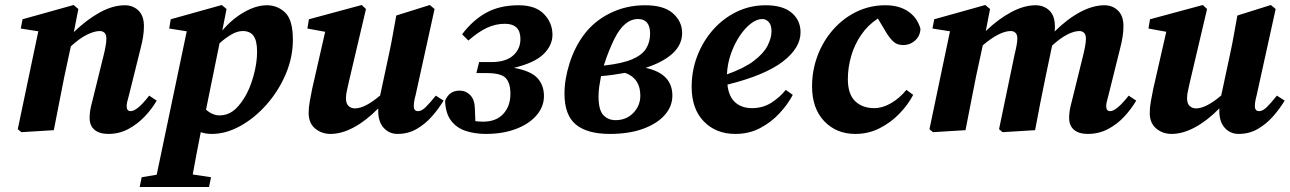

<svg xmlns="http://www.w3.org/2000/svg" viewBox="-20 -520 5152 767"><path d="M195 0 65 8 51 -4 133 -395 63 -406 70 -443 274 -500 293 -484 275 -392Q327 -442 379 -470.5Q431 -499 479 -499Q511 -499 533 -478Q555 -457 555 -415Q555 -395 551.5 -373Q548 -351 542 -328L495 -139Q491 -125 488.5 -114.5Q486 -104 486 -96Q486 -76 502 -76Q528 -76 576 -138L606 -118Q587 -85 558 -54.5Q529 -24 492.5 -4.5Q456 15 413 15Q377 15 357.5 -1.5Q338 -18 338 -48Q338 -71 343.5 -95Q349 -119 355 -141L392 -291Q398 -314 401.5 -333.5Q405 -353 405 -365Q405 -382 397.5 -389Q390 -396 379 -396Q357 -396 327.5 -381.5Q298 -367 263 -335L237 -214Q226 -161 216 -107.5Q206 -54 195 0Z M538 227 546 188 606 178 726 -395 656 -406 662 -443 866 -500 885 -484 868 -398Q908 -445 956 -472Q1004 -499 1046 -499Q1089 -499 1119.5 -469.5Q1150 -440 1150 -361Q1150 -291 1121.5 -224Q1093 -157 1045.5 -103Q998 -49 940.5 -17Q883 15 826 15Q802 15 782 8Q772 57 764.5 98Q757 139 750 177L823 188L815 227ZM950 -396Q928 -396 904 -382Q880 -368 857 -347L803 -82Q829 -59 857 -59Q886 -59 909.5 -75.5Q933 -92 956 -129Q978 -164 992.5 -216Q1007 -268 1007 -313Q1007 -357 993 -376.5Q979 -396 950 -396Z M1568 15Q1535 15 1513 -9Q1491 -33 1491 -76Q1491 -79 1491 -82Q1491 -85 1491 -87Q1443 -38 1394 -11.5Q1345 15 1300 15Q1265 15 1239 -6.5Q1213 -28 1213 -69Q1213 -91 1217.5 -115.5Q1222 -140 1227 -165L1279 -393L1208 -406L1214 -443L1425 -500L1442 -484L1374 -195Q1370 -176 1366 -159Q1362 -142 1362 -128Q1362 -106 1372.5 -96.5Q1383 -87 1398 -87Q1438 -87 1499 -139Q1499 -142 1499.5 -144.5Q1500 -147 1501 -150L1535 -309Q1543 -346 1549.5 -383Q1556 -420 1563 -458L1697 -500L1716 -484L1640 -139Q1633 -114 1633 -96Q1633 -76 1650 -76Q1664 -76 1680 -91.5Q1696 -107 1721 -138L1752 -118Q1732 -85 1705 -54.5Q1678 -24 1644 -4.5Q1610 15 1568 15Z M1921 15Q1877 15 1840.5 3Q1804 -9 1782 -38Q1760 -67 1758 -117Q1774 -158 1816 -158Q1841 -158 1858.5 -140Q1876 -122 1877 -87L1879 -36Q1888 -35 1895.5 -34.5Q1903 -34 1910 -34Q1962 -34 1990.5 -65Q2019 -96 2019 -145Q2019 -188 2000.5 -208Q1982 -228 1925 -228H1883L1894 -272H1943Q2000 -272 2029.5 -298Q2059 -324 2059 -364Q2059 -425 1997 -425Q1960 -425 1925.5 -409Q1891 -393 1851 -358L1826 -383Q1869 -440 1923 -469.5Q1977 -499 2052 -499Q2119 -499 2153 -464Q2187 -429 2187 -381Q2187 -339 2151.5 -304Q2116 -269 2033 -249Q2100 -237 2126.5 -208.5Q2153 -180 2153 -136Q2153 -94 2123.5 -59.5Q2094 -25 2041.5 -5Q1989 15 1921 15Z M2435 -366Q2425 -346 2413.5 -318Q2402 -290 2392 -258Q2465 -266 2505 -283Q2545 -300 2561 -326Q2577 -352 2577 -385Q2577 -444 2529 -444Q2474 -444 2435 -366ZM2416 15Q2326 15 2280.5 -22.5Q2235 -60 2235 -146Q2235 -203 2255 -266.5Q2275 -330 2311 -379Q2352 -435 2416.5 -467Q2481 -499 2557 -499Q2632 -499 2668.5 -466.5Q2705 -434 2705 -388Q2705 -342 2667.5 -307Q2630 -272 2559 -249Q2666 -226 2666 -138Q2666 -95 2635.5 -60.5Q2605 -26 2549 -5.5Q2493 15 2416 15ZM2371 -135Q2371 -81 2390 -60.5Q2409 -40 2439 -40Q2482 -40 2510 -69Q2538 -98 2538 -138Q2538 -207 2477 -229Q2455 -225 2431 -221.5Q2407 -218 2381 -216Q2377 -196 2374 -175.5Q2371 -155 2371 -135Z M3025 -444Q3004 -444 2980.5 -426.5Q2957 -409 2936 -378Q2915 -347 2900.5 -307Q2886 -267 2884 -223Q2952 -247 2991 -276.5Q3030 -306 3046 -337Q3062 -368 3062 -395Q3062 -420 3051 -432Q3040 -444 3025 -444ZM2918 15Q2840 15 2791.5 -35Q2743 -85 2743 -173Q2743 -238 2765.5 -296.5Q2788 -355 2828 -400.5Q2868 -446 2922 -472.5Q2976 -499 3039 -499Q3107 -499 3142.5 -469Q3178 -439 3178 -391Q3178 -328 3106.5 -273.5Q3035 -219 2886 -182Q2891 -134 2917 -111Q2943 -88 2984 -88Q3028 -88 3062 -110Q3096 -132 3119 -161L3147 -141Q3127 -103 3093.5 -67Q3060 -31 3016 -8Q2972 15 2918 15Z M3397 15Q3321 15 3272.5 -36Q3224 -87 3224 -175Q3224 -239 3246 -297.5Q3268 -356 3308 -401.5Q3348 -447 3401.5 -473Q3455 -499 3517 -499Q3572 -499 3608.5 -474Q3645 -449 3657 -405Q3656 -377 3636 -358.5Q3616 -340 3587 -340Q3562 -340 3546 -356.5Q3530 -373 3518 -394L3487 -446Q3447 -420 3420 -380.5Q3393 -341 3380 -295Q3367 -249 3367 -204Q3367 -144 3396 -116Q3425 -88 3473 -88Q3505 -88 3539 -107.5Q3573 -127 3601 -161L3628 -141Q3607 -101 3572.5 -65.5Q3538 -30 3493.5 -7.5Q3449 15 3397 15Z M3837 0 3707 8 3693 -4 3775 -395 3705 -406 3712 -443 3916 -500 3935 -484 3918 -396Q3968 -444 4019.5 -471.5Q4071 -499 4117 -499Q4150 -499 4172 -478Q4194 -457 4194 -415Q4194 -410 4194 -404.5Q4194 -399 4193 -394Q4243 -444 4294.5 -471.5Q4346 -499 4392 -499Q4424 -499 4446 -478Q4468 -457 4468 -415Q4468 -395 4464.5 -373Q4461 -351 4455 -328L4408 -139Q4404 -125 4401.5 -114.5Q4399 -104 4399 -96Q4399 -76 4415 -76Q4440 -76 4489 -138L4519 -118Q4499 -84 4470.5 -53.5Q4442 -23 4405.5 -4Q4369 15 4325 15Q4290 15 4270.5 -1.5Q4251 -18 4251 -48Q4251 -71 4256.5 -95Q4262 -119 4268 -141L4305 -291Q4311 -314 4314.5 -333.5Q4318 -353 4318 -365Q4318 -382 4310.5 -389Q4303 -396 4292 -396Q4271 -396 4243.5 -382Q4216 -368 4183 -338L4157 -214Q4146 -161 4135.5 -107.5Q4125 -54 4115 0L3985 8L3971 -4L4033 -302Q4038 -322 4041 -338.5Q4044 -355 4044 -367Q4044 -382 4036.5 -389Q4029 -396 4018 -396Q3996 -396 3968 -382Q3940 -368 3906 -339L3879 -214Q3868 -161 3858 -107.5Q3848 -54 3837 0Z M4928 15Q4895 15 4873 -9Q4851 -33 4851 -76Q4851 -79 4851 -82Q4851 -85 4851 -87Q4803 -38 4754 -11.5Q4705 15 4660 15Q4625 15 4599 -6.5Q4573 -28 4573 -69Q4573 -91 4577.5 -115.5Q4582 -140 4587 -165L4639 -393L4568 -406L4574 -443L4785 -500L4802 -484L4734 -195Q4730 -176 4726 -159Q4722 -142 4722 -128Q4722 -106 4732.5 -96.5Q4743 -87 4758 -87Q4798 -87 4859 -139Q4859 -142 4859.5 -144.5Q4860 -147 4861 -150L4895 -309Q4903 -346 4909.5 -383Q4916 -420 4923 -458L5057 -500L5076 -484L5000 -139Q4993 -114 4993 -96Q4993 -76 5010 -76Q5024 -76 5040 -91.5Q5056 -107 5081 -138L5112 -118Q5092 -85 5065 -54.5Q5038 -24 5004 -4.5Q4970 15 4928 15Z"/></svg>

Font: Source Serif Pro
Style: Bold Italic
Weight: 700
Italic angle: -12°
Designer: Frank Grießhammer
Foundry: Adobe Systems Incorporated
Version: Version 3.001;hotconv 1.0.111;makeotfexe 2.5.65597